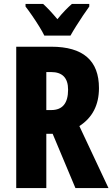

<svg xmlns="http://www.w3.org/2000/svg" viewBox="-20 -950 568 970"><path d="M239 -714Q480 -714 480 -505Q480 -377 381 -313L528 0H361L246 -274H214V0H62V-714ZM238 -586H214V-394H239Q324 -394 324 -497Q324 -586 238 -586ZM204 -770Q195 -789 178 -816.5Q161 -844 142 -871.5Q123 -899 109 -917V-930H198Q229 -902 270 -853Q291 -879 308.5 -897Q326 -915 343 -930H431V-917Q417 -898 399 -871Q381 -844 364 -817Q347 -790 336 -770Z"/></svg>

Font: Noto Sans Arabic ExtCond ExtBd
Style: Regular
Weight: 800
Width: 2
Designer: Monotype Design Team, Nadine Chahine, Nizar Qandah and Khaled Hosny
Foundry: Monotype Imaging Inc.
Version: Version 2.012; ttfautohint (v1.8.4.7-5d5b)